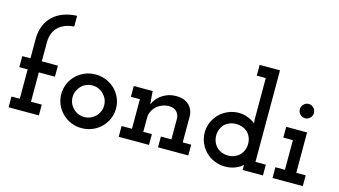

<svg xmlns="http://www.w3.org/2000/svg" viewBox="-85 -1051 2396 1359"><g transform="rotate(15 1113.0 -371.0)"><path d="M257 0H35V-79H96V-294H35V-375H95V-517Q95 -573 113.5 -616Q132 -659 164 -688Q196 -718 240.5 -733.5Q285 -749 336 -751V-672Q302 -670 273.5 -659.5Q245 -649 224 -630Q202 -610 190 -581Q178 -552 178 -514V-375H296V-294H178V-79H257Z M714 -49Q687 -22 650 -6.5Q613 9 571 9Q529 9 492.5 -6.5Q456 -22 429 -49Q402 -76 386.5 -111.5Q371 -147 371 -188Q371 -228 386.5 -264Q402 -300 429 -326.5Q456 -353 492.5 -368.5Q529 -384 571 -384Q613 -384 650 -368.5Q687 -353 714 -326.5Q741 -300 756.5 -264Q772 -228 772 -188Q772 -147 756.5 -111.5Q741 -76 714 -49ZM488 -106Q503 -90 524 -81Q545 -72 569 -72Q593 -72 614 -81Q635 -90 651 -105.5Q667 -121 676 -142Q685 -163 685 -187Q685 -211 676 -232Q667 -253 651 -269Q635 -285 614 -294Q593 -303 569 -303Q545 -303 524 -294Q503 -285 487.5 -269Q472 -253 463 -232Q454 -211 454 -187Q454 -163 463 -142Q472 -121 488 -106Z M1064 0H842V-79H918V-296H852V-375H991V-366Q993 -342 994.5 -322.5Q996 -303 998 -279Q1018 -327 1062.5 -355.5Q1107 -384 1161 -384Q1220 -384 1254 -353Q1288 -322 1290 -272V-79H1352V0H1130V-79H1207V-234Q1205 -261 1187.5 -280.5Q1170 -300 1132 -302Q1106 -302 1082.5 -293Q1059 -284 1041 -268Q1023 -252 1012 -230Q1001 -208 1001 -182V-79H1064Z M1899 0H1750V-40Q1749 -37 1740 -29Q1731 -21 1714.5 -12.5Q1698 -4 1675 2.5Q1652 9 1623 9Q1581 9 1544 -6.5Q1507 -22 1480 -49Q1453 -76 1437.5 -112Q1422 -148 1422 -188Q1422 -228 1437.5 -263.5Q1453 -299 1480 -326Q1507 -353 1544 -368.5Q1581 -384 1623 -384Q1648 -384 1670.5 -377Q1693 -370 1710 -361Q1727 -352 1734 -346.5Q1741 -341 1743 -338Q1741 -346 1740.5 -358.5Q1740 -371 1740 -378V-671H1674V-750H1823V-79H1899ZM1623 -303Q1597 -303 1575 -294Q1553 -285 1537 -270Q1523 -254 1514.5 -233.5Q1506 -213 1506 -188Q1506 -162 1516 -139Q1526 -116 1543 -101Q1558 -87 1578.5 -79.5Q1599 -72 1623 -72Q1647 -72 1667 -79.5Q1687 -87 1703 -101Q1720 -116 1730 -139Q1740 -162 1740 -188Q1740 -216 1729.5 -239Q1719 -262 1701 -277Q1686 -289 1666 -296Q1646 -303 1623 -303Z M2191 0H1969V-79H2039V-296H1969V-375H2122V-79H2191ZM2133 -520Q2133 -497 2117 -482.5Q2101 -468 2082 -468Q2062 -468 2046 -482.5Q2030 -497 2030 -520Q2030 -543 2046 -558Q2062 -573 2082 -573Q2101 -573 2117 -558Q2133 -543 2133 -520Z"/></g></svg>

Font: Josefin Slab
Style: Bold
Weight: 700
Designer: Santiago Orozco
Foundry: Typemade
Version: Version 2.000